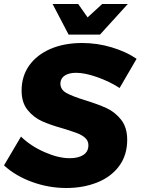

<svg xmlns="http://www.w3.org/2000/svg" viewBox="-37 -929 703 960"><path d="M646 -635 561 -489Q510 -522 448.5 -543.5Q387 -565 344 -565Q309 -565 288 -552Q267 -539 265 -514Q264 -482 293.5 -465Q323 -448 388 -428Q453 -408 495.5 -388.5Q538 -369 568.5 -330.5Q599 -292 599 -230Q599 -153 558.5 -98.5Q518 -44 448.5 -16.5Q379 11 295 11Q207 11 124 -19Q41 -49 -17 -102L68 -246Q116 -199 185.5 -168.5Q255 -138 311 -138Q355 -138 380 -154.5Q405 -171 405 -203Q405 -225 389 -239.5Q373 -254 349 -263Q325 -272 280 -286Q215 -304 173 -323Q131 -342 101 -379Q71 -416 71 -476Q71 -548 109 -601.5Q147 -655 215.5 -684.5Q284 -714 374 -714Q449 -714 521 -692.5Q593 -671 646 -635ZM474 -909H602L463 -756H306L226 -909H354L401 -842Z"/></svg>

Font: Gontserrat
Style: Bold Italic
Weight: 700
Italic angle: -11.3°
Designer: Julieta Ulanovsky
Foundry: Julieta Ulanovsky
Version: Version 6.001